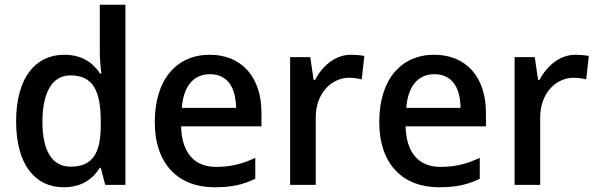

<svg xmlns="http://www.w3.org/2000/svg" viewBox="-20 -780 2519 810"><path d="M249 10C326 10 372 -26 401 -72H405L424 0H509V-760H401V-558C401 -531 405 -488 408 -470H402C373 -514 327 -549 251 -549C130 -549 48 -453 48 -268C48 -84 129 10 249 10ZM278 -77C199 -77 159 -145 159 -266C159 -388 199 -462 277 -462C375 -462 405 -393 405 -267V-251C405 -134 371 -77 278 -77Z M865 -549C726 -549 633 -446 633 -265C633 -84 736 10 884 10C959 10 1006 -1 1057 -26V-114C1003 -89 956 -76 891 -76C799 -76 747 -136 744 -247H1083V-305C1083 -455 999 -549 865 -549ZM866 -467C941 -467 975 -409 976 -325H747C754 -416 796 -467 866 -467Z M1461 -549C1393 -549 1340 -501 1309 -443H1303L1289 -539H1204V0H1312V-284C1312 -390 1381 -452 1453 -452C1471 -452 1491 -449 1506 -445L1517 -544C1502 -547 1478 -549 1461 -549Z M1812 -549C1673 -549 1580 -446 1580 -265C1580 -84 1683 10 1831 10C1906 10 1953 -1 2004 -26V-114C1950 -89 1903 -76 1838 -76C1746 -76 1694 -136 1691 -247H2030V-305C2030 -455 1946 -549 1812 -549ZM1813 -467C1888 -467 1922 -409 1923 -325H1694C1701 -416 1743 -467 1813 -467Z M2408 -549C2340 -549 2287 -501 2256 -443H2250L2236 -539H2151V0H2259V-284C2259 -390 2328 -452 2400 -452C2418 -452 2438 -449 2453 -445L2464 -544C2449 -547 2425 -549 2408 -549Z"/></svg>

Font: Noto Sans Thai Medium
Style: Regular
Weight: 500
Designer: Monotype Design Team
Foundry: Monotype Imaging Inc.
Version: Version 1.901